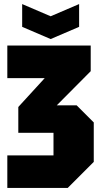

<svg xmlns="http://www.w3.org/2000/svg" viewBox="-20 -784 498 944"><path d="M313 140H16V-20H243V-131H70V-258L200 -400H16V-560H426V-434L259 -266H357L441 -182V12ZM369 -764V-652L229 -592L89 -652V-764L229 -704Z"/></svg>

Font: Tektur Condensed ExtraBold
Style: Regular
Weight: 800
Width: 3
Designer: Adam Jagosz
Foundry: Adam Jagosz
Version: Version 1.005;gftools[0.9.30]